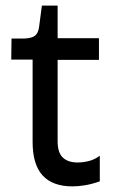

<svg xmlns="http://www.w3.org/2000/svg" viewBox="-20 -653 408 683"><path d="M238 10Q167 10 131.5 -29Q96 -68 96 -148V-441H20L21 -516H67Q93 -517 104.5 -526Q116 -535 119 -557L129 -633H185V-517H332V-440H185V-150Q185 -110 203.5 -92.5Q222 -75 256 -75Q275 -75 295.5 -80Q316 -85 335 -99V-8Q307 2 282.5 6Q258 10 238 10Z"/></svg>

Font: Bricolage Grotesque 20pt
Style: Regular
Weight: 400
Version: Version 1.001;gftools[0.9.33.dev8+g029e19f]